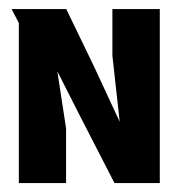

<svg xmlns="http://www.w3.org/2000/svg" viewBox="-20 -411 401 431"><path d="M128.3 0V-123L108.7 -251L157.7 -154.3L237 0H338.7V-390.7H232.3V-286L248.7 -137.7L190 -264L128.7 -390.7H6L22.3 -359.3V0Z"/></svg>

Font: Jomhuria
Style: Regular
Weight: 400
Designer: Arabic design by Kourosh Beigpour, Latin design by Eben Sorkin, engineering by Lasse Fister and Khaled Hosney
Version: Version 1.0000